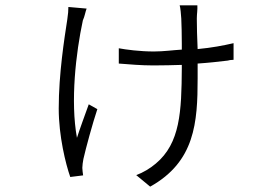

<svg xmlns="http://www.w3.org/2000/svg" viewBox="-20 -613 1040 716"><path d="M717 -376C761 -379 795 -383 829 -387L838 -389C842 -389 847 -390 851 -390V-452C812 -443 770 -435 717 -430C715 -470 714 -518 714 -540V-545C714 -561 717 -576 716 -593H650C653 -585 655 -558 656 -544C657 -521 658 -486 658 -450V-428C624 -426 590 -421 554 -421C502 -421 449 -428 423 -433V-376C463 -373 505 -369 552 -369C590 -369 624 -370 658 -371V-359C657 -197 652 -79 561 -3C540 15 513 31 488 40L540 83C707 -10 717 -156 717 -321V-337C717 -347 717 -358 717 -369V-376ZM290 41C289 33 287 21 287 13C287 4 289 -9 291 -20C300 -60 325 -152 343 -206L311 -224C296 -182 278 -134 267 -99C242 -235 263 -416 289 -537C296 -552 298 -568 303 -581L235 -587C235 -575 234 -560 231 -541C220 -469 199 -338 199 -208C199 -106 225 -1 242 47L290 41Z"/></svg>

Font: Glow Sans SC Normal
Style: Regular
Weight: 400
Designer: Ryoko NISHIZUKA (kana, bopomofo & ideographs); Paul D. Hunt (Latin, Greek & Cyrillic); Sandoll Communications, Soo-young
Version: Version 0.93